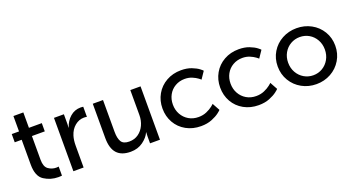

<svg xmlns="http://www.w3.org/2000/svg" viewBox="-46 -1172 3141 1711"><g transform="rotate(-20 1524.5 -316.5)"><path d="M31 -421V-499H100V-645H194V-499H316V-421H194V-196Q194 -130 227.5 -106Q261 -82 302 -82Q312 -82 317.5 -83Q323 -84 325 -84V2Q323 2 314 3Q305 4 291 4Q218 4 157.5 -35Q97 -74 97 -185V-421Z M528 -506V-418Q528 -403 527 -393Q526 -383 526 -380H528Q546 -438 588.5 -475Q631 -512 688 -512Q697 -512 704 -511Q711 -510 713 -510V-414Q711 -415 703.5 -416Q696 -417 685 -417Q638 -417 599 -385Q560 -353 543 -298Q531 -259 531 -207V0H434V-506Z M899 -506V-204Q899 -143 918.5 -110.5Q938 -78 994 -78Q1044 -78 1081 -104.5Q1118 -131 1138 -174.5Q1158 -218 1158 -269V-506H1255V0H1161V-67Q1161 -82 1162 -91.5Q1163 -101 1163 -104H1161Q1142 -60 1092.5 -24Q1043 12 975 12Q888 12 845 -35.5Q802 -83 802 -182V-506Z M1642 -518Q1698 -518 1740.5 -501.5Q1783 -485 1807.5 -466Q1832 -447 1832 -444L1786 -376Q1786 -378 1766 -393Q1746 -408 1715 -421Q1684 -434 1646 -434Q1596 -434 1555.5 -410.5Q1515 -387 1492.5 -346Q1470 -305 1470 -254Q1470 -203 1493 -161.5Q1516 -120 1556.5 -96Q1597 -72 1649 -72Q1691 -72 1725.5 -87Q1760 -102 1782.5 -120Q1805 -138 1805 -140L1844 -69Q1844 -66 1817 -45Q1790 -24 1745.5 -6Q1701 12 1642 12Q1564 12 1502 -22.5Q1440 -57 1405.5 -117.5Q1371 -178 1371 -253Q1371 -327 1405.5 -387.5Q1440 -448 1502 -483Q1564 -518 1642 -518Z M2189 -518Q2245 -518 2287.5 -501.5Q2330 -485 2354.5 -466Q2379 -447 2379 -444L2333 -376Q2333 -378 2313 -393Q2293 -408 2262 -421Q2231 -434 2193 -434Q2143 -434 2102.5 -410.5Q2062 -387 2039.5 -346Q2017 -305 2017 -254Q2017 -203 2040 -161.5Q2063 -120 2103.5 -96Q2144 -72 2196 -72Q2238 -72 2272.5 -87Q2307 -102 2329.5 -120Q2352 -138 2352 -140L2391 -69Q2391 -66 2364 -45Q2337 -24 2292.5 -6Q2248 12 2189 12Q2111 12 2049 -22.5Q1987 -57 1952.5 -117.5Q1918 -178 1918 -253Q1918 -327 1952.5 -387.5Q1987 -448 2049 -483Q2111 -518 2189 -518Z M2737 -518Q2812 -518 2874.5 -484Q2937 -450 2973.5 -389.5Q3010 -329 3010 -254Q3010 -179 2973.5 -118Q2937 -57 2874.5 -22.5Q2812 12 2737 12Q2662 12 2599.5 -22.5Q2537 -57 2500.5 -118Q2464 -179 2464 -254Q2464 -329 2500.5 -389.5Q2537 -450 2599.5 -484Q2662 -518 2737 -518ZM2737 -72Q2785 -72 2824.5 -95.5Q2864 -119 2887.5 -160.5Q2911 -202 2911 -254Q2911 -305 2887.5 -346.5Q2864 -388 2824.5 -411Q2785 -434 2737 -434Q2690 -434 2650 -411Q2610 -388 2586.5 -346.5Q2563 -305 2563 -254Q2563 -202 2586.5 -160.5Q2610 -119 2650 -95.5Q2690 -72 2737 -72Z"/></g></svg>

Font: Museo Sans Medium
Style: Regular
Weight: 500
Designer: Jos Buivenga
Foundry: Jos Buivenga & Rosetta Type Foundry (extension, remastering)
Version: Version 3.600;PS 1.000;hotconv 1.0.88;makeotf.lib2.5.647800;